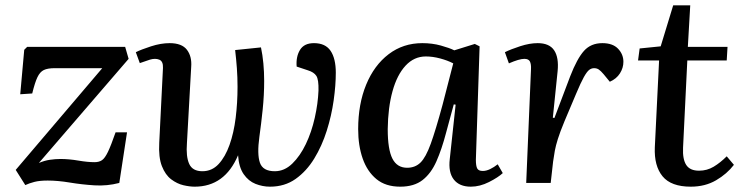

<svg xmlns="http://www.w3.org/2000/svg" viewBox="-20 -687 2788 721"><path d="M82 -511H450L463 -466L126 -75Q147 -84 167.5 -87Q188 -90 207 -90Q239 -90 274 -84Q309 -78 335 -78Q352 -78 363 -85.5Q374 -93 385.5 -117Q397 -141 414 -190H457L428 0Q382 12 334.5 9Q287 6 242 -1.5Q197 -9 159 -9Q129 -9 109.5 -4Q90 1 75 8L39 -49L364 -431H186Q159 -431 144.5 -424Q130 -417 120.5 -397Q111 -377 101 -336L56 -333L71 -500Z M960 -509Q966 -481 969 -449Q972 -417 972 -383Q972 -330 966.5 -276.5Q961 -223 954 -173Q945 -108 956 -76Q967 -44 1012 -44Q1048 -44 1077.5 -72.5Q1107 -101 1128.5 -146Q1150 -191 1162 -244.5Q1174 -298 1176 -347Q1177 -388 1168 -402Q1159 -416 1136 -423L1094 -437Q1091 -474 1106.5 -499.5Q1122 -525 1159 -525Q1202 -525 1221.5 -496Q1241 -467 1241 -414Q1241 -367 1233 -310Q1225 -253 1207 -196Q1189 -139 1160 -91.5Q1131 -44 1090 -15Q1049 14 994 14Q966 14 939.5 3.5Q913 -7 895 -33Q877 -59 874 -104Q824 14 711 14Q692 14 668.5 8.5Q645 3 623 -13.5Q601 -30 588 -63Q575 -96 578 -151L592 -432Q593 -457 578 -463Q563 -469 543 -463L505 -450L490 -491Q510 -501 547 -513Q584 -525 617 -525Q663 -525 682 -500Q701 -475 698 -436L682 -150Q678 -99 690.5 -71.5Q703 -44 740 -44Q776 -44 801 -71Q826 -98 842 -143Q858 -188 865 -244.5Q872 -301 872 -361Q872 -397 869.5 -431Q867 -465 863 -499Z M1767 -87Q1767 -64 1772 -54.5Q1777 -45 1793 -45Q1806 -45 1820.5 -52Q1835 -59 1849 -70L1868 -37Q1851 -21 1816.5 -3.5Q1782 14 1748 14Q1705 14 1684 -13Q1663 -40 1669 -90L1691 -294L1684 -295L1655 -188Q1639 -127 1619 -81.5Q1599 -36 1567 -11Q1535 14 1483 14Q1428 14 1393.5 -14.5Q1359 -43 1342 -91.5Q1325 -140 1325 -202Q1325 -296 1355 -369Q1385 -442 1439.5 -483.5Q1494 -525 1566 -525Q1603 -525 1635.5 -516Q1668 -507 1686 -498L1763 -522L1781 -513ZM1509 -57Q1539 -57 1559 -76.5Q1579 -96 1597.5 -147Q1616 -198 1642 -294L1682 -449Q1661 -460 1633 -467.5Q1605 -475 1579 -475Q1535 -475 1503 -440.5Q1471 -406 1454 -344.5Q1437 -283 1436 -202Q1436 -126 1453.5 -91.5Q1471 -57 1509 -57Z M1974 -427Q1975 -446 1970 -456Q1965 -466 1949 -466Q1930 -466 1891 -449L1876 -491Q1898 -502 1933.5 -513.5Q1969 -525 1999 -525Q2043 -525 2061 -498Q2079 -471 2074 -420L2056 -245L2062 -244L2121 -400Q2147 -467 2173 -496Q2199 -525 2242 -525Q2281 -525 2301 -504Q2321 -483 2321 -455Q2321 -432 2308 -411.5Q2295 -391 2270 -380L2247 -408Q2236 -421 2228.5 -426Q2221 -431 2211 -431Q2201 -431 2192.5 -424.5Q2184 -418 2172.5 -397.5Q2161 -377 2143 -334Q2116 -271 2099.5 -231Q2083 -191 2075 -165.5Q2067 -140 2063.5 -121Q2060 -102 2057 -80L2048 0H1956Z M2382 -505 2461 -513 2508 -667H2572L2563 -511H2712L2709 -460H2561L2545 -132Q2543 -89 2557 -67.5Q2571 -46 2605 -46Q2635 -46 2660 -61Q2685 -76 2709 -100L2736 -68Q2710 -34 2669 -10Q2628 14 2574 14Q2500 14 2468 -25Q2436 -64 2439 -134L2455 -460H2376Z"/></svg>

Font: Literata 36pt Medium
Style: Italic
Weight: 500
Italic angle: -2°
Designer: Latin by Veronika Burian and Jose Scaglione. Greek by Irene Vlachou. Cyrillic by Vera Evstafieva
Foundry: TypeTogether
Version: Version 3.002